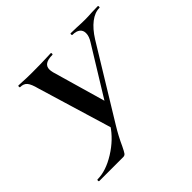

<svg xmlns="http://www.w3.org/2000/svg" viewBox="-153 -794 962 962"><g transform="rotate(-45 328.0 -312.5)"><path d="M516 -571Q516 -591 502 -602Q488 -613 462 -613Q458 -613 458 -619Q458 -625 461 -625L501 -624Q535 -622 561 -622Q581 -622 611 -624L653 -625Q656 -625 656 -619Q656 -613 653 -613Q620 -613 587.5 -588Q555 -563 526 -517L295 -139Q266 -92 243 -41Q231 -16 225 -8Q219 0 209 0H39Q35 0 35 -6Q35 -12 39 -12Q98 -12 166.5 -54.5Q235 -97 275 -158L499 -522Q516 -548 516 -571ZM91 -613Q88 -613 88 -619Q88 -625 91 -625Q109 -625 117 -624Q143 -622 186 -622Q251 -622 293 -624Q304 -625 319 -625Q323 -625 323 -619Q323 -613 319 -613Q257 -613 257 -572Q257 -562 260 -550L347 -247L276 -129L151 -544Q141 -583 128.5 -598Q116 -613 91 -613Z"/></g></svg>

Font: Cormorant Infant
Style: Bold Italic
Weight: 700
Italic angle: -10°
Designer: Christian Thalmann (Catharsis Fonts)
Foundry: Catharsis Fonts
Version: Version 4.000